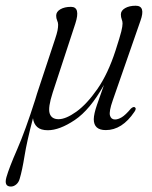

<svg xmlns="http://www.w3.org/2000/svg" viewBox="-72 -458 544 687"><path d="M125 -318Q131.5 -337.5 133.8 -348.8Q136 -360 136 -369.5Q136 -377 132.5 -384.8Q129 -392.5 129 -402Q129 -416 144 -424.8Q159 -433.5 182 -433.5Q217 -433.5 197.5 -373.5L116.5 -126.5Q99 -72.5 105.8 -52Q112.5 -31.5 137.5 -31.5Q163.5 -31.5 201 -58.2Q238.5 -85 276.5 -139.5Q314.5 -194 341.5 -277.5Q357.5 -327 362 -345.5Q366.5 -364 366.5 -374Q366.5 -381.5 363.5 -389Q360.5 -396.5 360.5 -406.5Q360.5 -420 375.5 -428.8Q390.5 -437.5 413.5 -437.5Q450 -437.5 430.5 -383.5L331.5 -99Q317.5 -59 321.5 -44.8Q325.5 -30.5 339.5 -30.5Q350.5 -30.5 363.8 -38.5Q377 -46.5 396.5 -69.5Q405 -77 410 -74.5Q417.5 -70 409 -58Q365 7.5 306.5 7.5Q263.5 7.5 263.5 -31.5Q264 -51 274.8 -82.2Q285.5 -113.5 300 -154Q250 -65 195.5 -28.5Q141 8 99 8Q74 8 61.2 -3.5Q48.5 -15 46 -35Q24 48.5 15.8 100Q7.5 151.5 -1.5 181.5Q-5 194.5 -14 202Q-23 209.5 -33 209.5Q-58.5 209.5 -49 176Q-39.5 142.5 -10.5 76.2Q18.5 10 54 -101.5Q56.5 -111.5 60.5 -123Z"/></svg>

Font: Fraunces 144pt Soft Light
Style: Italic
Weight: 300
Italic angle: -16°
Version: Version 1.000;[b76b70a41]